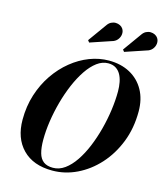

<svg xmlns="http://www.w3.org/2000/svg" viewBox="-143 -1108 1039 1222"><g transform="rotate(15 376.5 -496.5)"><path d="M317.5 10Q191.5 10 121.9 -61.5Q52.2 -133 52.2 -255Q52.2 -343 76.7 -419.9Q101.3 -496.8 144 -559.3Q186.8 -621.8 242.3 -666.8Q297.8 -711.8 360.5 -735.9Q423.3 -760 487.3 -760Q566.3 -760 626 -727.8Q685.8 -695.5 719.1 -636Q752.5 -576.5 752.5 -495Q752.5 -385 716.3 -292.7Q680 -200.5 618.3 -132.6Q556.5 -64.7 478.8 -27.4Q401 10 317.5 10ZM317.5 -8.3Q358.5 -8.3 394.8 -34.4Q431 -60.5 461.7 -105.9Q492.5 -151.3 516.6 -209.5Q540.7 -267.8 557.7 -332.4Q574.7 -397 583.6 -461.9Q592.5 -526.8 592.5 -584.8Q592.5 -616.5 587 -644.9Q581.5 -673.3 569.4 -695Q557.2 -716.8 537 -729.4Q516.8 -742 487.3 -742Q448.8 -742 413.5 -715.9Q378.3 -689.7 347.6 -644.2Q317 -598.7 292.1 -540.6Q267.3 -482.5 249.5 -417.7Q231.8 -353 222.1 -288.1Q212.5 -223.2 212.5 -165.2Q212.5 -113 222.3 -78.1Q232 -43.2 255.1 -25.7Q278.3 -8.3 317.5 -8.3ZM564.5 -838 554.3 -851 640 -970.5Q651.5 -988 666.4 -995.5Q681.3 -1003 696.6 -1002.6Q712 -1002.3 724.8 -995.8Q737.5 -989.3 744.3 -979Q755 -963 753 -942.9Q751 -922.7 737.5 -906.2Q724 -889.7 700 -883.7ZM334.5 -838 324.2 -851 410 -970.5Q421.5 -988 436.4 -995.5Q451.3 -1003 466.6 -1002.6Q482 -1002.3 494.8 -995.8Q507.5 -989.3 514.3 -979Q525 -963 523 -942.9Q521 -922.7 507.5 -906.2Q494 -889.7 470 -883.7Z"/></g></svg>

Font: Bodoni Moda
Style: Italic
Weight: 400
Italic angle: -13°
Designer: Owen Earl
Foundry: indestructible type
Version: Version 2.005